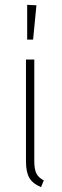

<svg xmlns="http://www.w3.org/2000/svg" viewBox="-20 -765 254 790"><path d="M91.8 -745.1 129.9 -743.2 116.2 -602.1H91.8ZM121.1 -520V-102.1Q121.1 -68.4 129.9 -51Q138.7 -33.7 160.2 -22.9L148.9 4.9Q115.2 -8.8 101.1 -32.5Q86.9 -56.2 86.9 -101.1V-520Z"/></svg>

Font: Fira Sans Compressed UltraLight
Style: Regular
Weight: 200
Width: 1
Designer: Carrois Corporate & Edenspiekermann AG
Foundry: Carrois Corporate GbR & Edenspiekermann AG
Version: Version 4.203;PS 004.203;hotconv 1.0.88;makeotf.lib2.5.64775